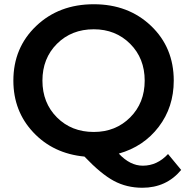

<svg xmlns="http://www.w3.org/2000/svg" viewBox="-20 -730 882 905"><path d="M651 155Q577 155 516.5 122.5Q456 90 378 8Q231 -6 137 -106Q43 -206 43 -350Q43 -505 150.5 -607.5Q258 -710 422 -710Q585 -710 692 -608Q799 -506 799 -350Q799 -225 728 -132Q657 -39 540 -6Q593 51 653 51Q721 51 772 -4L834 71Q764 155 651 155ZM422 -108Q525 -108 593.5 -176.5Q662 -245 662 -350Q662 -455 593.5 -523.5Q525 -592 422 -592Q317 -592 248.5 -523.5Q180 -455 180 -350Q180 -245 248.5 -176.5Q317 -108 422 -108Z"/></svg>

Font: Belfius21
Style: Bold
Weight: 700
Designer: Montserrat's base design by Julieta Ulanovsky, modified by Coast SPRL for Belfius Bank NV.
Foundry: Montserrat's base design by Julieta Ulanovsky, modified by Coast SPRL for Belfius Bank NV.
Version: Version 2.000;FEAKit 1.0